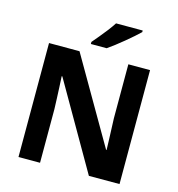

<svg xmlns="http://www.w3.org/2000/svg" viewBox="-132 -1048 1076 1162"><g transform="rotate(15 406.5 -467.0)"><path d="M723 0H531L220 -540H216Q218 -506 219.5 -472Q221 -438 222.5 -404Q224 -370 225 -336V0H90V-714H281L591 -179H594Q593 -212 592 -245Q591 -278 589.5 -310.5Q588 -343 587 -376V-714H723ZM618 -924Q604 -910 581 -890Q558 -870 531.5 -848Q505 -826 479.5 -806.5Q454 -787 435 -774H336V-787Q352 -806 373.5 -831.5Q395 -857 416 -884.5Q437 -912 451 -934H618Z"/></g></svg>

Font: Noto Sans Cham
Style: Regular
Weight: 400
Designer: Monotype Design Team
Foundry: Monotype Imaging Inc.
Version: Version 2.002